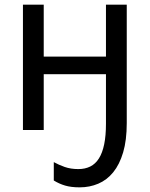

<svg xmlns="http://www.w3.org/2000/svg" viewBox="-20 -556 640 821"><path d="M320.8 245.1Q284.2 245.1 258.5 237.5Q232.9 230 210 215.8V137.2Q231 148.9 256.8 158Q282.7 167 314.9 167Q343.8 167 366 156Q388.2 145 403.1 121.3Q418 97.7 425.5 61Q433.1 24.4 433.1 -26.9V-238.8H167V0H78.1V-536.1H167V-314H433.1V-536.1H522V-29.8Q522 43.5 506.6 95.5Q491.2 147.5 464.1 180.7Q437 213.9 400.1 229.5Q363.3 245.1 320.8 245.1Z"/></svg>

Font: WenQuanYi Micro Hei Mono
Style: Regular
Weight: 400
Foundry: Ascender Corporation
Version: Version 0.2.0-beta